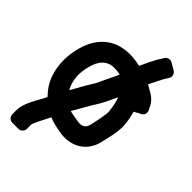

<svg xmlns="http://www.w3.org/2000/svg" viewBox="-221 -628 800 800"><g transform="rotate(45 178.5 -228.0)"><path d="M110 -34C131 -25 156 -20 178 -16C252 -2 314 -39 330 -107C336 -135 352 -187 348 -231C346 -254 341 -274 336 -293L366 -309C378 -315 382 -330 376 -342L368 -358C352 -390 326 -399 308 -410C304 -412 303 -414 298 -416C306 -433 318 -456 328 -476L341 -497C349 -510 344 -525 333 -532L302 -550C291 -557 275 -553 268 -541L255 -520C251 -514 248 -508 244 -500L234 -481C229 -469 223 -457 217 -444C93 -473 21 -416 -7 -332C-27 -270 -28 -209 -7 -152C3 -126 18 -104 39 -83L31 -66C22 -48 -14 5 -14 47V72C-14 83 -5 97 11 97H47C58 97 72 88 72 72V47C72 40 96 -7 110 -34ZM149 -110C160 -129 171 -148 184 -171C196 -193 216 -221 228 -248C232 -257 239 -272 248 -290C254 -275 259 -255 263 -219C264 -207 254 -156 248 -130C242 -105 228 -94 194 -101C180 -104 163 -105 149 -110ZM185 -362 181 -351C176 -339 156 -300 149 -283C142 -265 123 -239 109 -213C100 -196 92 -183 83 -167C68 -193 59 -228 68 -275C78 -327 97 -352 126 -362C137 -366 155 -367 185 -362Z"/></g></svg>

Font: Reckless Catfish
Style: Heavy
Weight: 400
Foundry: Cannot Into Space Fonts
Version: Version 0.2894